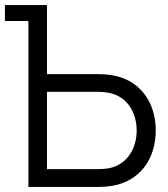

<svg xmlns="http://www.w3.org/2000/svg" viewBox="-26 -740 664 760"><path d="M364.5 0C378.5 0 397 -1 415.5 -4C527.5 -21.5 590.5 -111 590.5 -223.5C590.5 -335.5 527.5 -425.5 415.5 -442.5C397 -445.5 378.5 -446.5 364.5 -446.5H160V-720H-6.5V-657H86.5V0ZM160 -376.5H362.5C374.5 -376.5 392 -375.5 407.5 -372C481 -356.5 515 -290.5 515 -223.5C515 -156.5 481 -90.5 407.5 -74.5C392 -71.5 374.5 -70.5 362.5 -70.5H160Z"/></svg>

Font: Manrope
Style: Regular
Weight: 400
Designer: Mikhail Sharanda
Foundry: Mikhail Sharanda
Version: Version 4.505